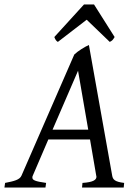

<svg xmlns="http://www.w3.org/2000/svg" viewBox="-37 -846 617 866"><path d="M387 -826H342L208 -679C213 -666 217 -661 224 -657L354 -757L458 -657C469 -662 472 -666 480 -679ZM369 -217 397 -54C397 -52 398 -51 398 -49C398 -34 382 -24 335 -21L333 0H521L523 -21C481 -26 472 -36 469 -54L364 -643C347 -636 313 -615 298 -600L60 -54C52 -35 27 -29 -14 -21L-17 0H168L171 -21C120 -28 109 -34 109 -45C109 -48 109 -51 111 -54L181 -217ZM200 -261 315 -527 361 -261Z"/></svg>

Font: Oxford Ugaritic Clay
Style: Regular
Weight: 400
Designer: Jacob Thomas
Foundry: Bengal Creative Media Limited
Version: Version 1.000